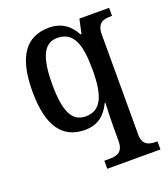

<svg xmlns="http://www.w3.org/2000/svg" viewBox="-142 -647 863 984"><g transform="rotate(-20 289.5 -155.0)"><path d="M273 236H563V192H558C517 192 482 183 482 125V-420C482 -483 516 -492 557 -492H564V-536H402L385 -458H380C353 -510 308 -546 239 -546C115 -546 48 -460 48 -267C48 -75 115 10 235 10C307 10 348 -27 376 -85H380C378 -56 376 5 376 41V122C376 183 342 192 301 192H273ZM261 -54C186 -54 156 -124 156 -266C156 -410 186 -482 260 -482C349 -482 376 -407 376 -267C376 -124 346 -54 261 -54Z"/></g></svg>

Font: Noto Serif Myanmar SemiCondensed Medium
Style: Regular
Weight: 500
Width: 4
Designer: Ben Mitchell and the Monotype Design Team
Foundry: Monotype Imaging Inc.
Version: Version 2.106